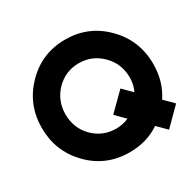

<svg xmlns="http://www.w3.org/2000/svg" viewBox="-156 -884 1087 1069"><g transform="rotate(-30 387.0 -350.0)"><path d="M387 -560Q473 -560 534 -498Q564 -468 579 -430.5Q594 -393 594 -350Q594 -303 575 -265L518 -322L410 -215L468 -157Q432 -140 387 -140Q301 -140 240 -201Q181 -262 181 -350Q181 -393 196 -430.5Q211 -468 240 -498Q301 -560 387 -560ZM387 -712Q236 -712 132 -605Q29 -499 29 -350Q29 -201 130 -96Q234 12 387 12Q497 12 581 -45L638 12L745 -95L688 -152Q745 -237 745 -350Q745 -503 638 -609Q535 -712 387 -712Z"/></g></svg>

Font: Unageo
Style: ExtraBold
Weight: 800
Designer: Richard Sepsi
Foundry: Richard Sepsi
Version: Version 2.000